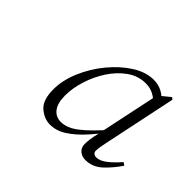

<svg xmlns="http://www.w3.org/2000/svg" viewBox="-79 -856 562 562"><g transform="rotate(45 202.5 -575.0)"><path d="M166 -420Q142 -420 121 -438Q100 -456 100 -500Q100 -538 117 -578Q134 -618 162 -652Q190 -686 223 -707Q256 -728 289 -728Q308 -728 324.5 -719Q341 -710 352 -694L337 -677Q327 -688 312.5 -696Q298 -704 279 -704Q248 -704 222 -685.5Q196 -667 177 -638Q158 -609 147.5 -575.5Q137 -542 137 -512Q137 -480 149.5 -464Q162 -448 183 -448Q209 -448 237.5 -470.5Q266 -493 303 -536L309 -529H306Q285 -500 262.5 -475.5Q240 -451 216 -435.5Q192 -420 166 -420ZM312 -420Q298 -420 288 -428.5Q278 -437 278 -452Q278 -461 279.5 -472.5Q281 -484 287 -509L288 -515L327 -700L329 -703L362 -730L368 -725L320 -496Q318 -486 316.5 -477.5Q315 -469 315 -460Q315 -455 319 -451.5Q323 -448 330 -448Q344 -448 361 -461Q378 -474 396 -495L405 -489Q387 -462 364.5 -441Q342 -420 312 -420Z"/></g></svg>

Font: Source Serif 4 48pt Light
Style: Italic
Weight: 300
Italic angle: -12°
Designer: Frank Grießhammer
Foundry: Adobe Systems Incorporated
Version: Version 4.004;hotconv 1.0.116;makeotfexe 2.5.65601